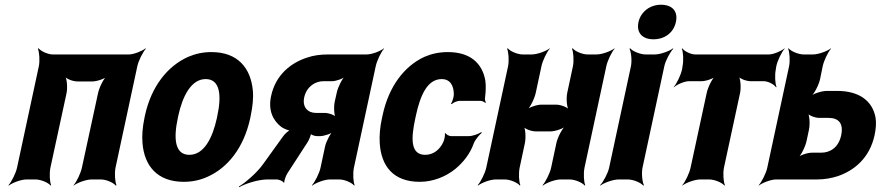

<svg xmlns="http://www.w3.org/2000/svg" viewBox="-20 -758 3720 811"><path d="M468 -50 560 -478C565 -502 584 -539 596 -552L595 -554C580 -542 545 -528 524 -528H203C182 -528 152 -542 143 -554L140 -552C146 -539 149 -502 144 -478L52 -50C47 -26 28 11 16 24L17 26C32 14 69 0 92 0H130C153 0 185 14 194 26L196 24C190 11 188 -26 193 -50L261 -364C266 -388 263 -428 253 -440L251 -438C258 -425 288 -414 307 -414H370C389 -414 423 -425 436 -438L434 -440C418 -428 399 -388 394 -364L326 -50C321 -26 303 11 291 24V26C306 14 344 0 367 0H406C429 0 460 14 469 26L472 24C466 11 463 -26 468 -50Z M592 -269 590 -259C582 -220 579 -185 582 -152C590 -58 644 10 756 10C792 10 825 3 856 -11C942 -49 1010 -134 1037 -259L1039 -269C1047 -308 1051 -343 1048 -376C1039 -470 985 -538 873 -538C837 -538 806 -531 775 -518C688 -479 619 -394 592 -269ZM898 -269 896 -259C878 -176 842 -104 780 -104C717 -104 713 -175 731 -259L733 -269C751 -351 787 -424 849 -424C911 -424 916 -352 898 -269Z M1175 -181 1090 -63C1064 -27 1016 14 989 30L990 33C1017 17 1072 0 1110 0H1149C1158 0 1176 7 1178 14L1181 12C1180 5 1188 -17 1194 -26L1279 -157C1285 -166 1295 -190 1294 -197L1291 -195C1292 -188 1311 -183 1319 -183H1332C1348 -183 1380 -193 1391 -204L1389 -207C1376 -196 1357 -159 1353 -139L1334 -50C1329 -26 1310 11 1298 24L1299 26C1314 14 1351 0 1374 0H1413C1436 0 1467 14 1476 26L1478 24C1472 11 1470 -26 1475 -50L1567 -478C1572 -502 1590 -539 1602 -552V-554C1587 -542 1551 -528 1529 -528H1365C1334 -528 1304 -524 1278 -515C1209 -493 1144 -442 1125 -352C1112 -292 1133 -249 1168 -222C1177 -215 1201 -205 1211 -206L1210 -210C1201 -209 1183 -193 1175 -181ZM1265 -347C1275 -391 1310 -415 1346 -415H1382C1399 -415 1429 -425 1441 -437L1440 -439C1426 -428 1408 -391 1403 -369L1394 -329C1389 -306 1391 -268 1400 -256L1404 -259C1398 -271 1369 -281 1352 -281H1315C1280 -281 1256 -305 1265 -347Z M1734 -257 1737 -271C1755 -353 1784 -424 1846 -424C1880 -424 1897 -398 1897 -359C1897 -349 1890 -326 1885 -320L1888 -318C1893 -324 1911 -332 1921 -332H2009C2017 -332 2026 -327 2030 -323L2032 -326C2030 -330 2027 -339 2029 -347C2032 -372 2033 -396 2030 -418C2017 -491 1966 -538 1872 -538C1835 -538 1803 -531 1773 -518C1688 -479 1622 -393 1596 -271L1593 -257C1585 -220 1582 -185 1584 -153C1590 -57 1641 10 1753 10C1811 10 1865 -13 1904 -45C1934 -70 1965 -106 1981 -152C1987 -168 2005 -189 2015 -197L2013 -200C2001 -192 1976 -183 1960 -183H1886C1877 -183 1864 -190 1862 -196L1859 -194C1861 -188 1857 -168 1853 -159C1837 -124 1809 -104 1776 -104C1713 -104 1716 -174 1734 -257Z M2449 -50 2541 -478C2546 -502 2564 -539 2576 -552V-554C2561 -542 2523 -528 2500 -528H2462C2439 -528 2408 -542 2399 -554L2396 -552C2402 -539 2405 -502 2400 -478L2376 -366C2371 -342 2374 -302 2384 -290L2386 -292C2379 -305 2348 -316 2329 -316H2267C2248 -316 2214 -305 2201 -292L2203 -290C2219 -302 2238 -342 2243 -366L2267 -478C2272 -502 2290 -539 2302 -552V-554C2287 -542 2249 -528 2226 -528H2188C2165 -528 2134 -542 2125 -554L2122 -552C2128 -539 2131 -502 2126 -478L2034 -50C2029 -26 2010 11 1998 24L1999 26C2014 14 2051 0 2074 0H2112C2135 0 2167 14 2176 26L2178 24C2172 11 2170 -26 2175 -50L2197 -153C2202 -177 2200 -217 2190 -229L2187 -227C2194 -214 2224 -203 2243 -203H2305C2324 -203 2359 -214 2372 -227L2371 -229C2355 -217 2335 -177 2330 -153L2308 -50C2303 -26 2284 11 2272 24L2273 26C2288 14 2325 0 2348 0H2386C2409 0 2441 14 2450 26L2452 24C2446 11 2444 -26 2449 -50Z M2694 -50 2786 -478C2791 -502 2811 -539 2824 -552L2823 -554C2808 -542 2769 -528 2746 -528H2707C2684 -528 2651 -542 2642 -554L2639 -552C2646 -539 2650 -502 2645 -478L2553 -50C2548 -26 2528 11 2515 24L2516 26C2531 14 2570 0 2593 0H2632C2655 0 2688 14 2697 26L2700 24C2693 11 2689 -26 2694 -50ZM2740 -592C2787 -592 2825 -619 2835 -665C2845 -711 2819 -738 2772 -738C2726 -738 2687 -709 2677 -665C2667 -619 2694 -592 2740 -592Z M3257 -465 3259 -478C3264 -502 3282 -539 3294 -552V-554C3280 -542 3247 -528 3227 -528H2917C2897 -528 2870 -542 2862 -554L2860 -552C2866 -539 2868 -502 2863 -478L2861 -465C2856 -441 2838 -404 2826 -391V-389C2839 -401 2871 -415 2890 -415H2943C2962 -415 2995 -426 3007 -439L3005 -441C2989 -429 2970 -389 2965 -365L2897 -50C2892 -26 2874 11 2862 24V26C2877 14 2915 0 2938 0H2976C2999 0 3031 14 3040 26L3042 24C3036 11 3033 -26 3038 -50L3106 -365C3111 -389 3108 -429 3098 -441L3096 -439C3102 -426 3132 -415 3151 -415H3206C3225 -415 3251 -401 3258 -389L3260 -391C3254 -404 3252 -441 3257 -465Z M3444 -424 3455 -478C3460 -502 3478 -539 3490 -552V-554C3475 -542 3437 -528 3414 -528H3375C3352 -528 3320 -542 3311 -554L3309 -552C3315 -539 3318 -502 3313 -478L3221 -50C3216 -26 3197 11 3185 24V26C3200 14 3237 0 3258 0H3430C3462 0 3491 -5 3519 -14C3589 -38 3653 -91 3674 -186C3680 -214 3682 -240 3678 -263C3664 -334 3607 -374 3516 -374H3473C3452 -374 3415 -363 3402 -350L3403 -348C3419 -360 3439 -400 3444 -424ZM3533 -186C3522 -136 3488 -113 3448 -113H3409C3390 -113 3357 -102 3345 -89L3347 -87C3363 -99 3382 -139 3387 -163L3397 -210C3402 -234 3400 -274 3390 -286L3387 -284C3393 -271 3422 -260 3441 -260H3480C3522 -260 3544 -237 3533 -186Z"/></svg>

Font: Asimov
Style: EdgeExtremeIt
Weight: 500
Designer: Google
Version: Version 2.000980: 2014